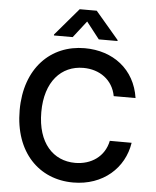

<svg xmlns="http://www.w3.org/2000/svg" viewBox="-62 -1002 864 1064"><g transform="rotate(5 370.0 -470.0)"><path d="M567.5 -486.5H688.9C665.5 -644.9 542.3 -737.2 384.9 -737.2C196 -737.2 55 -597.7 55 -363.6C55 -130 194.6 9.9 384.9 9.9C551.1 9.9 667.3 -95.9 688.9 -237.6L567.5 -237.9C549.4 -148.8 475.5 -99.4 386.4 -99.4C264.9 -99.4 175.4 -191.4 175.4 -363.6C175.4 -533.7 264.2 -627.8 386.7 -627.8C476.9 -627.8 550.8 -576.7 567.5 -486.5ZM208.1 -792.6H312.5L384.9 -885.7L457.7 -792.6H561.8V-797.9L432.5 -949.9H337.7L208.1 -797.9Z"/></g></svg>

Font: Magic Ui Pro Semi Bold
Style: Regular
Weight: 600
Designer: Stefan Endress, Andreas Faust
Version: Version 1.000;FEAKit 1.0